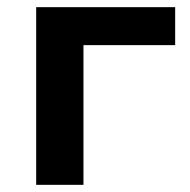

<svg xmlns="http://www.w3.org/2000/svg" viewBox="-20 -516 530 536"><path d="M81 0V-496H469V-390H213V0Z"/></svg>

Font: Nunito Sans 9pt
Style: Bold
Weight: 700
Version: Version 3.101;gftools[0.9.27]